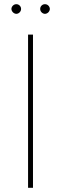

<svg xmlns="http://www.w3.org/2000/svg" viewBox="-20 -892 290 912"><path d="M136.7 -727.5V0H113.3V-727.5ZM57.6 -826.2Q48.3 -826.7 41.5 -833.5Q34.7 -840.3 34.2 -849.6Q34.7 -858.9 41.5 -865.5Q48.3 -872.1 57.6 -872.1Q66.9 -872.1 73.5 -865.5Q80.1 -858.9 80.1 -849.6Q80.1 -840.3 73.5 -833.5Q66.9 -826.7 57.6 -826.2ZM193.4 -826.2Q184.1 -826.7 177.5 -833.5Q170.9 -840.3 170.9 -849.6Q170.9 -858.9 177.5 -865.5Q184.1 -872.1 193.4 -872.1Q203.1 -872.1 209.7 -865.5Q216.3 -858.9 216.8 -849.6Q216.3 -840.3 209.7 -833.5Q203.1 -826.7 193.4 -826.2Z"/></svg>

Font: Inter Tight Thin
Style: Regular
Weight: 250
Designer: Rasmus Andersson
Foundry: rsms
Version: Version 3.004